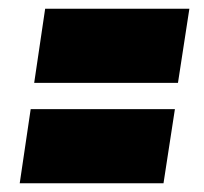

<svg xmlns="http://www.w3.org/2000/svg" viewBox="-20 -533 465 438"><path d="M412 -513 386 -344H58L83 -513ZM379 -284 353 -115H25L50 -284Z"/></svg>

Font: Georama SemiCondensed Black
Style: Italic
Weight: 900
Width: 4
Italic angle: -9°
Designer: Jean-Baptiste Levee
Foundry: Production Type
Version: Version 1.000